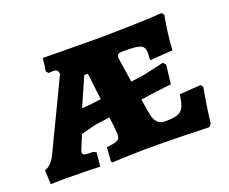

<svg xmlns="http://www.w3.org/2000/svg" viewBox="-91 -653 955 801"><g transform="rotate(-20 387.0 -253.0)"><path d="M344 -97Q344 -99 342 -125L336 -176L270 -167L205 -150L184 -100Q177 -85 177 -78Q177 -69 185.5 -66.5Q194 -64 222 -64L236 -58L230 4Q211 3 164.5 2Q118 1 76 1Q52 1 34.5 1.5Q17 2 11 2L8 -61Q34 -66 56 -107L205 -418Q203 -430 198 -434Q193 -438 184 -438L161 -437L152 -447L160 -504Q181 -504 248.5 -503Q316 -502 409 -502Q501 -503 581.5 -505.5Q662 -508 688 -511L698 -501Q695 -488 688 -441.5Q681 -395 679 -349L577 -342Q577 -345 578 -354Q579 -363 579 -372Q579 -391 572 -400Q565 -409 546.5 -412.5Q528 -416 489 -416Q469 -416 463 -412.5Q457 -409 456 -396L473 -285L540 -295L623 -314L634 -302L624 -218L547 -209L487 -200L498 -134Q507 -81 548 -81Q586 -81 604.5 -87.5Q623 -94 631.5 -111Q640 -128 645 -166L739 -173L748 -162Q745 -149 737.5 -103Q730 -57 724 -6L714 5Q691 4 611 2Q531 0 456 0H422Q371 1 333.5 2.5Q296 4 284 5L279 -1L284 -63Q320 -66 332 -73Q344 -80 344 -97ZM328 -260 314 -378H298L242 -251L283 -254Z"/></g></svg>

Font: Alegreya SC ExtraBold
Style: Regular
Weight: 800
Designer: Juan Pablo del Peral
Foundry: Huerta Tipografica
Version: Version 2.007; ttfautohint (v1.6)